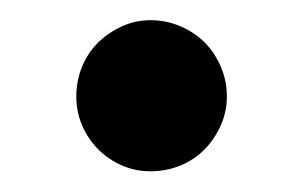

<svg xmlns="http://www.w3.org/2000/svg" viewBox="-20 -392 300 190"><path d="M55.5 -296.5Q55.5 -312 61.2 -326Q67 -340 77.2 -350Q87.5 -360 100.8 -366Q114 -372 129 -372Q144.5 -372 158.5 -366Q172.5 -360 182.5 -350Q192.5 -340 198.5 -326Q204.5 -312 204.5 -296.5Q204.5 -281.5 198.5 -268Q192.5 -254.5 182.5 -244.2Q172.5 -234 158.5 -228.2Q144.5 -222.5 129 -222.5Q114 -222.5 100.8 -228.2Q87.5 -234 77.2 -244.2Q67 -254.5 61.2 -268Q55.5 -281.5 55.5 -296.5Z"/></svg>

Font: TypoPRO Lato
Style: Regular
Weight: 400
Designer: Lukasz Dziedzic with Adam Twardoch and Botio Nikoltchev
Foundry: tyPoland Lukasz Dziedzic
Version: Version 2.010; 2014-09-01; http://www.latofonts.com/